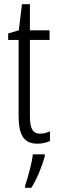

<svg xmlns="http://www.w3.org/2000/svg" viewBox="-20 -677 274 918"><path d="M172 -38C133 -38 123 -67 123 -126V-486H217V-532H123V-657H85L70 -532L19 -517V-486H69V-123C69 -35 92 10 158 10C183 10 202 5 219 -3V-49C206 -43 189 -38 172 -38ZM194 71V61H137C133 101 113 174 100 210V221H130C157 178 181 118 194 71Z"/></svg>

Font: Noto Sans Kannada ExtraCondensed Light
Style: Regular
Weight: 300
Width: 2
Designer: Jelle Bosma - Monotype Design Team
Foundry: Monotype Imaging Inc.
Version: Version 2.005